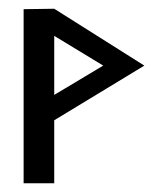

<svg xmlns="http://www.w3.org/2000/svg" viewBox="-20 -416 384 439"><path d="M104 -396V-334L216 -266L104 -199V-141L310 -266ZM104 -396 34 -395V3H104Z"/></svg>

Font: Hussar Tani
Style: Bold
Weight: 700
Foundry: Cannot Into Space Fonts
Version: Version 0.92